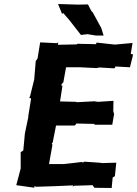

<svg xmlns="http://www.w3.org/2000/svg" viewBox="-20 -929 682 956"><path d="M83 -172V-90L61 -7L146 5H151V-2L160 1L254 -2L344 -6L342 1L348 -4L441 -7L450 6L536 7L541 -45L552 -52L559 -119L490 -117L474 -119L400 -124L390 -118L391 -123C359 -119 327 -115 296 -112H224L241 -207L238 -216L242 -218L259 -304H352L360 -312L358 -314L451 -312L450 -308H539L548 -361L544 -376L545 -427L469 -422L452 -424L456 -425L360 -420V-422L279 -424L291 -502L284 -504L292 -517H295L309 -594H379L461 -590L474 -593L545 -589L552 -590L555 -598L627 -594L641 -650L642 -658L631 -661L640 -715L552 -707L461 -717L458 -709L366 -711L362 -708L268 -706L270 -718L263 -714L180 -718L167 -638L158 -625L151 -542V-536L130 -451L126 -441L135 -439L120 -346L122 -351L104 -265L96 -180C93 -177 88 -174 83 -172ZM496 -752 484 -790C470 -816 456 -841 442 -867L435 -874L418 -907L369 -906L269 -909L289 -860L295 -864L326 -828L383 -755L417 -759L421 -758L458 -752Z"/></svg>

Font: Asimov Print
Style: DIt
Weight: 250
Width: 0
Designer: Google
Version: Version 2.000980: 2014